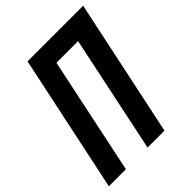

<svg xmlns="http://www.w3.org/2000/svg" viewBox="-204 -827 940 940"><g transform="rotate(-45 266.0 -357.0)"><path d="M116 0 244 -609H394L266 0H383L534 -714H149L-2 0Z"/></g></svg>

Font: Noto Sans Display Condensed
Style: Bold Italic
Weight: 700
Width: 3
Designer: Monotype Design team
Foundry: Monotype Imaging Inc.
Version: 1.000